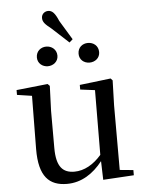

<svg xmlns="http://www.w3.org/2000/svg" viewBox="-61 -969 782 1032"><g transform="rotate(-5 330.0 -452.5)"><path d="M211 -624C240 -624 267 -644 267 -676C267 -710 240 -730 211 -730C182 -730 156 -710 156 -676C156 -644 182 -624 211 -624ZM338 -741 356 -757 293 -861C275 -904 260 -920 238 -920C220 -920 202 -907 202 -885C202 -863 215 -850 248 -824ZM436 -624C466 -624 492 -644 492 -676C492 -710 466 -730 436 -730C406 -730 381 -710 381 -676C381 -644 406 -624 436 -624ZM454 10 620 0V-28L547 -35V-383L551 -518L541 -529L373 -509V-484L452 -474L450 -125C408 -76 357 -47 304 -47C242 -47 207 -81 207 -183V-383L212 -518L201 -529L32 -511V-485L112 -473L109 -186C108 -37 163 15 259 15C337 15 401 -27 451 -91Z"/></g></svg>

Font: Source Han Serif CN Medium
Style: Regular
Weight: 500
Designer: Ryoko NISHIZUKA 西塚涼子 (kana & ideographs); Frank Grießhammer (Latin, Greek & Cyrillic); Wenlong ZHANG 张文龙 (bopomofo); San
Foundry: Adobe
Version: Version 2.002;hotconv 1.1.0;makeotfexe 2.6.0